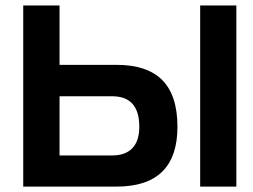

<svg xmlns="http://www.w3.org/2000/svg" viewBox="-20 -690 935 710"><path d="M65.9 0V-669.9H200.2V-450.2H411.1Q524.4 -450.2 580.3 -393.6Q636.2 -336.9 636.2 -221.2Q636.2 0 411.1 0ZM200.2 -115.2H395Q443.8 -115.2 469.5 -142.1Q495.1 -168.9 495.1 -221.2Q495.1 -334 395 -334H200.2ZM720.2 0V-669.9H854V0Z"/></svg>

Font: LT Wave Text Bold
Style: Regular
Weight: 700
Designer: Daniel Lyons
Version: Version 2.5 (Glyphs App)